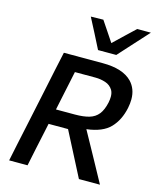

<svg xmlns="http://www.w3.org/2000/svg" viewBox="-138 -1064 954 1159"><g transform="rotate(15 339.0 -484.0)"><path d="M32 0Q44 -58.5 55.5 -113Q67 -167.5 81.5 -234.5L132 -473Q146.5 -542.5 158.2 -598Q170 -653.5 183 -713H426.5Q552 -713 609 -654.5Q649.5 -612 649.5 -546.5Q649.5 -520.5 643.5 -491.5Q627 -412.5 580 -363.5Q533 -314.5 433.5 -302.5L487 -205.5Q505 -172.5 525.5 -135.5Q546 -98 565.2 -62.8Q584.5 -27.5 599.5 0H468Q445 -44 424.5 -84.5Q403.5 -125 383 -165L326.5 -274.5H205L196.5 -234.5Q182 -167.5 170.5 -113Q159 -58.5 147 0ZM406 -617.5H277.5Q269.5 -579.5 261.5 -541Q253.5 -502.5 244 -458.5L225.5 -370H344Q397.5 -370 433 -380.5Q468.5 -391 489.8 -417.8Q511 -444.5 521.5 -493Q525.5 -513 525.5 -529.5Q525.5 -554 516 -570.5Q499.5 -597.5 469 -607.5Q438.5 -617.5 406 -617.5ZM378 -782Q354.5 -828.5 330.8 -874.8Q307 -921 283.5 -966L361.5 -967.5Q382 -937 402.8 -906Q423.5 -875 444.5 -843.5Q477.5 -875 509.5 -905.5Q541.5 -935.5 573.5 -966H659Q616.5 -919.5 575.5 -874.2Q534.5 -829 492 -782Z"/></g></svg>

Font: Heraclito Medium
Style: Italic
Weight: 500
Italic angle: -12°
Designer: Kostas Bartsokas (font) & Cristiano Sobral (main changes)
Foundry: Kostas Bartsokas (font) & Cristiano Sobral (main changes)
Version: Version 1.00;July 8, 2020;FontCreator 13.0.0.2655 64-bit